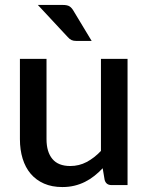

<svg xmlns="http://www.w3.org/2000/svg" viewBox="-20 -748 601 776"><path d="M495.5 -510V0H430.5Q409 0 403 -20.5L395 -68Q379 -51 361.2 -37Q343.5 -23 323.5 -13Q303.5 -3 280.8 2.5Q258 8 232 8Q190 8 158 -6Q126 -20 104.2 -45.5Q82.5 -71 71.5 -106.8Q60.5 -142.5 60.5 -185.5V-510H168V-185.5Q168 -134 191.8 -105.5Q215.5 -77 264 -77Q299.5 -77 330.2 -93.2Q361 -109.5 388 -138V-510ZM234 -728Q252.5 -728 261.5 -722Q270.5 -716 277.5 -703.5L350.5 -582.5H289.5Q277 -582.5 269.2 -586Q261.5 -589.5 253.5 -598.5L133 -728Z"/></svg>

Font: LatoLatin Semibold
Style: Regular
Weight: 600
Designer: Lukasz Dziedzic with Adam Twardoch and Botio Nikoltchev
Foundry: tyPoland Lukasz Dziedzic
Version: Version 2.015; 2015-08-06; http://www.latofonts.com/